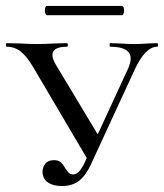

<svg xmlns="http://www.w3.org/2000/svg" viewBox="-25 -613 551 645"><path d="M-2 -456Q-5 -456 -5 -462Q-5 -468 -2 -468L41 -467Q77 -465 98 -465Q124 -465 158 -467L200 -468Q203 -468 203 -462Q203 -456 200 -456Q151 -456 151 -428Q151 -415 163 -395L312 -147L273 -71L88 -385Q65 -424 44.5 -440Q24 -456 -2 -456ZM414 -416Q414 -456 346 -456Q343 -456 343 -462Q343 -468 346 -468L377 -467Q403 -465 427 -465Q446 -465 472 -467L503 -468Q506 -468 506 -462Q506 -456 503 -456Q463 -456 427 -378L282 -64Q264 -24 241 -6Q218 12 183 12Q153 12 135.5 -0.5Q118 -13 118 -36Q118 -53 128 -64Q138 -75 156 -75Q171 -75 179 -68Q187 -61 194 -48Q201 -37 206.5 -32Q212 -27 221 -27Q241 -27 260 -68L406 -384Q414 -403 414 -416ZM126 -578Q126 -593 133 -593H384Q388 -593 390 -588.5Q392 -584 392 -578Q392 -572 390 -567Q388 -562 384 -562H133Q126 -562 126 -578Z"/></svg>

Font: Cormorant Unicase Medium
Style: Regular
Weight: 500
Designer: Christian Thalmann (Catharsis Fonts)
Foundry: Catharsis Fonts
Version: Version 4.000